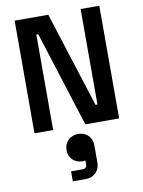

<svg xmlns="http://www.w3.org/2000/svg" viewBox="-108 -773 875 1175"><g transform="rotate(-10 330.0 -185.0)"><path d="M67 -700V0H183V-593H195L383 0H593V-700H477V-107H465L276 -700ZM242 137C242 187 281 220 327 220C335 220 341 219 345 218V239C345 258 337 268 317 268H247V330H330C379 330 415 293 415 244V135C415 85 378 50 329 50C280 50 242 85 242 137Z"/></g></svg>

Font: Space Text SemiBold
Style: Regular
Weight: 600
Designer: Florian Karsten (Space Text), Colophon Foundry (Space Mono)
Foundry: Florian Karsten
Version: Version 1.003;PS 001.003;hotconv 1.0.88;makeotf.lib2.5.64775